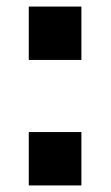

<svg xmlns="http://www.w3.org/2000/svg" viewBox="-20 -564 338 584"><path d="M67.5 -381.7H227.6V-544H67.5ZM67.5 0H227.6V-162.3H67.5Z"/></svg>

Font: TID UI
Style: Bold
Weight: 700
Designer: The TID Project Authors
Foundry: Bakken & Bæck
Version: Version 1.001;hotconv 1.0.109;makeotfexe 2.5.65596